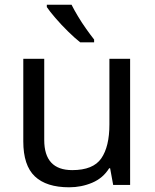

<svg xmlns="http://www.w3.org/2000/svg" viewBox="-20 -786 658 816"><path d="M533 -536V0H461L448 -71H444Q418 -29 372 -9.5Q326 10 274 10Q177 10 128 -36.5Q79 -83 79 -185V-536H168V-191Q168 -63 287 -63Q376 -63 410.5 -113Q445 -163 445 -257V-536ZM284 -766Q295 -744 311.5 -716.5Q328 -689 346.5 -663Q365 -637 380 -618V-606H321Q298 -624 269 -652.5Q240 -681 215.5 -709.5Q191 -738 179 -756V-766Z"/></svg>

Font: Noto Sans Buhid
Style: Regular
Weight: 400
Designer: Monotype Design Team
Foundry: Monotype Imaging Inc.
Version: Version 2.001